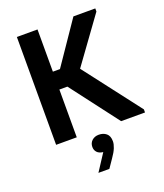

<svg xmlns="http://www.w3.org/2000/svg" viewBox="-168 -811 1002 1171"><g transform="rotate(-20 333.0 -225.5)"><path d="M216 -426H262L449 -700H591V-680L378 -386L659 -20V0H504L268 -310H216V0H82V-700H216ZM337 140Q311 137 298 123Q285 109 285 88Q285 63 302.5 47Q320 31 347 31Q376 31 395.5 47Q415 63 415 98Q415 116 405.5 140Q396 164 374 195L337 249H266L337 140Z"/></g></svg>

Font: Tilda Sans Bold
Style: Regular
Weight: 700
Designer: ParaType Ltd
Foundry: ParaType Ltd
Version: Version 1.009